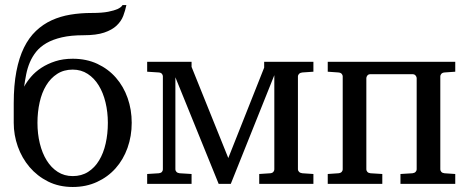

<svg xmlns="http://www.w3.org/2000/svg" viewBox="-20 -726 1848 758"><path d="M405.8 -241.2Q405.8 -283.7 396.5 -322Q387.2 -360.4 369.6 -388.9Q352.1 -417.5 326.2 -434.3Q300.3 -451.2 267.1 -451.2Q231.9 -451.2 205.8 -434.3Q179.7 -417.5 162.4 -388.9Q145 -360.4 136.5 -322Q127.9 -283.7 127.9 -241.2Q127.9 -197.8 137.2 -159.7Q146.5 -121.6 164.3 -92.8Q182.1 -64 208 -47.4Q233.9 -30.8 267.1 -30.8Q301.8 -30.8 327.9 -47.4Q354 -64 371.3 -92.8Q388.7 -121.6 397.2 -159.7Q405.8 -197.8 405.8 -241.2ZM500 -241.2Q500 -188.5 483.4 -142.1Q466.8 -95.7 436.3 -61.5Q405.8 -27.3 362.8 -7.6Q319.8 12.2 267.1 12.2Q212.9 12.2 169.9 -9.3Q127 -30.8 96.7 -66.4Q66.4 -102.1 50.3 -147.5Q34.2 -192.9 34.2 -241.2V-317.9Q34.2 -389.6 44.7 -444.1Q55.2 -498.5 74.7 -538.1Q94.2 -577.6 122.1 -604Q149.9 -630.4 184.1 -646Q218.3 -661.6 258.1 -668.2Q297.9 -674.8 341.8 -674.8Q383.3 -674.8 407.5 -679.7Q431.6 -684.6 444.3 -690.4Q459 -697.3 463.9 -706.1H479Q474.6 -684.6 466.6 -663.3Q458.5 -642.1 440.4 -625Q422.4 -607.9 391.4 -597.4Q360.4 -586.9 310.1 -586.9Q260.3 -586.9 224.4 -578.6Q188.5 -570.3 163.6 -555.9Q138.7 -541.5 123 -522Q107.4 -502.4 97.9 -480Q88.4 -457.5 83.5 -432.9Q78.6 -408.2 75.2 -383.8Q85.4 -402.8 102.3 -422.6Q119.1 -442.4 143.3 -458.3Q167.5 -474.1 198.2 -484.1Q229 -494.1 267.1 -494.1Q321.3 -494.1 364.5 -473.9Q407.7 -453.6 437.7 -419.2Q467.8 -384.8 483.9 -338.9Q500 -293 500 -241.2Z M1003.4 0V-39.1L1047.4 -42Q1055.7 -43 1059.3 -47.6Q1063 -52.2 1063 -57.1V-429.2L891.1 0H843.3L672.4 -420.9V-57.1Q672.4 -52.2 676.5 -47.6Q680.7 -43 689 -42L736.3 -39.1V0H561V-39.1L607.4 -42Q615.7 -43 619.4 -47.6Q623 -52.2 623 -57.1V-424.8Q623 -429.7 619.4 -434.3Q615.7 -439 607.4 -439.9L561 -442.9V-481.9H736.3V-461.9L881.3 -102.1L1022.9 -459V-481.9H1217.3V-442.9L1173.3 -439.9Q1165 -439 1160.6 -434.3Q1156.2 -429.7 1156.2 -424.8V-57.1Q1156.2 -52.2 1160.6 -47.6Q1165 -43 1173.3 -42L1217.3 -39.1V0Z M1561 0V-39.1L1608.4 -42Q1616.7 -43 1620.8 -47.6Q1625 -52.2 1625 -57.1V-418Q1625 -422.4 1620.8 -427.7Q1616.7 -433.1 1608.4 -433.1H1442.4Q1434.1 -433.1 1430.2 -427.7Q1426.3 -422.4 1426.3 -418V-57.1Q1426.3 -52.2 1430.2 -47.6Q1434.1 -43 1442.4 -42L1489.3 -39.1V0H1273.9V-39.1L1316.4 -42Q1325.2 -43 1329.1 -47.6Q1333 -52.2 1333 -57.1V-424.8Q1333 -429.7 1329.1 -434.3Q1325.2 -439 1316.4 -439.9L1273.9 -442.9V-481.9H1777.3V-442.9L1734.4 -439.9Q1726.1 -439 1722.2 -434.3Q1718.3 -429.7 1718.3 -424.8V-57.1Q1718.3 -52.2 1722.2 -47.6Q1726.1 -43 1734.4 -42L1777.3 -39.1V0Z"/></svg>

Font: Charis SIL Cyr
Style: Regular
Weight: 400
Foundry: SIL International
Version: Version 5.000